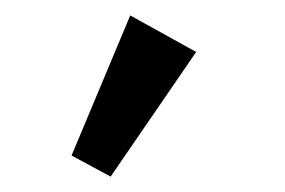

<svg xmlns="http://www.w3.org/2000/svg" viewBox="-20 -730 369 249"><path d="M123.5 -501 72.8 -528.3 148.9 -710 234.4 -662.6Z"/></svg>

Font: Elstob 6pt
Style: Bold
Weight: 700
Designer: Peter S. Baker
Version: Version 1.015